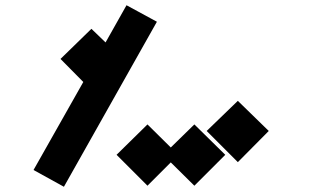

<svg xmlns="http://www.w3.org/2000/svg" viewBox="-20 -698 1218 733"><path d="M463 -678 579 -615 224 15 108 -49 298 -385 211 -473 329 -588 383 -536ZM888 -313 1006 -198 888 -79 769 -198ZM632 -135 722 -223 840 -107 722 11 632 -78 543 11 425 -107 543 -223Z"/></svg>

Font: FiraGO ExtraBold
Style: Regular
Weight: 800
Designer: bBox Type
Foundry: bBox Type GmbH
Version: Version 1.001;PS 001.001;hotconv 1.0.88;makeotf.lib2.5.64775